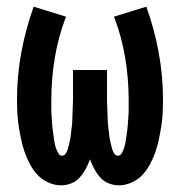

<svg xmlns="http://www.w3.org/2000/svg" viewBox="-20 -548 540 576"><path d="M163 8Q144 8 125 -0.5Q106 -9 92.5 -23.5Q79 -38 69.5 -56Q60 -74 53.5 -93Q47 -112 43 -131.5Q39 -151 36 -170.5Q33 -190 32 -210Q31 -230 31 -250Q31 -321 44 -391Q57 -461 81 -528L178 -498Q155 -438 144.5 -375Q134 -312 134 -248Q134 -241 134 -233.5Q134 -226 134 -218.5Q134 -211 134.5 -203.5Q135 -196 135.5 -189Q136 -182 136.5 -174.5Q137 -167 138 -159.5Q139 -152 140 -145Q141 -138 142 -130.5Q143 -123 144.5 -116Q146 -109 148.5 -102Q151 -95 155 -88Q159 -81 166 -81Q173 -81 177 -87Q181 -93 183 -99.5Q185 -106 186.5 -112.5Q188 -119 189.5 -125.5Q191 -132 192 -139Q193 -146 193.5 -152.5Q194 -159 195 -165.5Q196 -172 196.5 -179Q197 -186 197 -192.5Q197 -199 197.5 -206Q198 -213 198 -219.5Q198 -226 198.5 -233Q199 -240 199 -246.5Q199 -253 199 -260V-338H301V-260Q301 -253 301 -246.5Q301 -240 301.5 -233Q302 -226 302 -219.5Q302 -213 302.5 -206Q303 -199 303 -192.5Q303 -186 303.5 -179Q304 -172 305 -165.5Q306 -159 306.5 -152.5Q307 -146 308 -139Q309 -132 310.5 -125.5Q312 -119 313.5 -112.5Q315 -106 317 -99.5Q319 -93 323 -87Q327 -81 334 -81Q341 -81 345 -88Q349 -95 351.5 -102Q354 -109 355.5 -116Q357 -123 358 -130.5Q359 -138 360 -145Q361 -152 362 -159.5Q363 -167 363.5 -174.5Q364 -182 364.5 -189Q365 -196 365.5 -203.5Q366 -211 366 -218.5Q366 -226 366 -233.5Q366 -241 366 -248Q366 -312 355.5 -375Q345 -438 322 -498L419 -528Q443 -461 456 -391Q469 -321 469 -250Q469 -230 468 -210Q467 -190 464 -170.5Q461 -151 457 -131.5Q453 -112 446.5 -93Q440 -74 430.5 -56Q421 -38 407.5 -23.5Q394 -9 375 -0.5Q356 8 337 8Q321 8 306 2Q291 -4 280.5 -16Q270 -28 262.5 -42Q255 -56 250 -70Q245 -56 237.5 -42Q230 -28 219.5 -16Q209 -4 194 2Q179 8 163 8Z"/></svg>

Font: Zed Mono
Style: Bold
Weight: 700
Monospace: yes
Designer: Belleve Invis
Foundry: Belleve Invis
Version: Version 1.0.0; ttfautohint (v1.8.4)